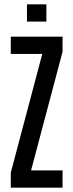

<svg xmlns="http://www.w3.org/2000/svg" viewBox="-20 -870 340 890"><path d="M30 0V-70L176 -620H30V-700H270V-630L124 -80H270V0ZM105 -770V-850H195V-770Z"/></svg>

Font: Tektur Condensed
Style: Regular
Weight: 400
Width: 3
Designer: Adam Jagosz
Foundry: Adam Jagosz
Version: Version 1.005;gftools[0.9.30]